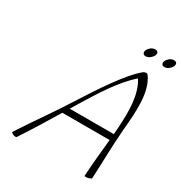

<svg xmlns="http://www.w3.org/2000/svg" viewBox="-225 -1158 1255 1330"><g transform="rotate(30 402.0 -493.0)"><path d="M650 -960C655 -970 655 -979 652 -987C648 -994 640 -997 630 -997C620 -997 609 -994 598 -987C588 -979 580 -970 575 -960C570 -950 569 -941 573 -933C577 -926 584 -922 594 -922C604 -922 616 -926 626 -933C636 -941 645 -950 650 -960ZM800 -960C805 -970 805 -979 802 -987C798 -994 790 -997 780 -997C770 -997 759 -994 748 -987C738 -979 730 -970 725 -960C720 -950 719 -941 723 -933C727 -926 734 -922 744 -922C754 -922 766 -926 776 -933C786 -941 795 -950 800 -960ZM101 9C167 -91 230 -193 291 -295H669C659 -195 649 -94 643 5C642 9 653 11 668 8C683 5 696 -1 697 -5C704 -138 705 -270 716 -403C729 -552 745 -717 671 -818C668 -822 663 -825 656 -825C650 -825 642 -822 635 -818C540 -741 416 -551 324 -406C240 -272 144 -142 59 -9C55 -5 62 2 73 7C85 12 97 13 101 9ZM351 -394C431 -524 517 -668 626 -763C689 -663 686 -528 678 -397C677 -379 675 -362 674 -345H321C331 -361 341 -378 351 -394Z"/></g></svg>

Font: Nupuram Thin Italic
Style: Regular
Weight: 100
Designer: Santhosh Thottingal (santhosh.thottingal@gmail.com)
Foundry: SMC
Version: Version 1.000